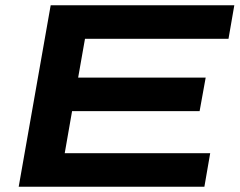

<svg xmlns="http://www.w3.org/2000/svg" viewBox="-20 -707 907 727"><path d="M50.8 0 171.9 -687H867.2L845.2 -560.1H301.8L275.9 -413.1H758.8L735.8 -286.1H252.9L225.1 -127H775.9L753.9 0Z"/></svg>

Font: Archivo Expanded SemiBold
Style: Italic
Weight: 600
Width: 7
Italic angle: -10°
Designer: Hector Gatti
Foundry: Omnibus-Type
Version: Version 2.001